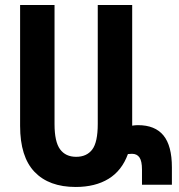

<svg xmlns="http://www.w3.org/2000/svg" viewBox="-20 -734 713 764"><path d="M281 10Q175 10 117.5 -50Q60 -110 60 -233V-714H197V-240Q197 -170 219 -140Q241 -110 283 -110Q325 -110 347 -139Q369 -168 369 -241V-714H506V-236V-234Q518 -236 529 -236Q597 -236 630.5 -195Q664 -154 664 -68V1H545V-59Q545 -93 535 -107.5Q525 -122 505 -122Q496 -122 489 -121Q465 -55 412 -22.5Q359 10 281 10Z"/></svg>

Font: Noto Sans Armenian ExtraCondensed
Style: Bold
Weight: 700
Width: 2
Designer: Monotype Design Team
Foundry: Monotype Imaging Inc.
Version: Version 2.008; ttfautohint (v1.8.4.7-5d5b)